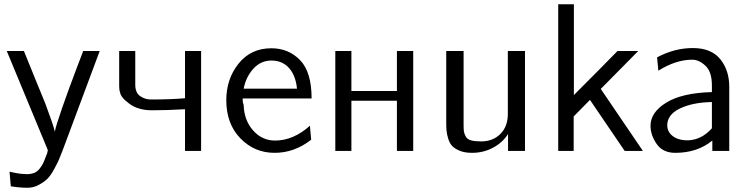

<svg xmlns="http://www.w3.org/2000/svg" viewBox="-20 -713 3543 907"><path d="M12 -472H93Q110 -430 143.5 -347.5Q177 -265 194 -224Q233 -120 239 -91Q244 -119 274.5 -206Q305 -293 338 -380Q371 -467 373 -472H451L276 -3Q264 28 258 42Q252 56 235.5 86.5Q219 117 203.5 132Q188 147 163 160.5Q138 174 110 174Q73 174 31 167L25 98Q72 109 95 109Q121 112 144 103Q158 96 169 81.5Q180 67 186 53.5Q192 40 202 13V14Q205 2 206 -3Q205 -7 201.5 -15Q198 -23 196 -28Z M543 -306V-472H619V-313Q619 -275 642 -259Q665 -243 693 -243Q788 -243 854 -249V-472H930V0H854V-197Q767 -192 698 -192Q633 -192 591 -223Q549 -254 547 -278Q543 -286 543 -306Z M1049 -240Q1049 -340 1107 -412.5Q1165 -485 1262 -485Q1343 -485 1397.5 -429Q1452 -373 1452 -248H1126Q1126 -229 1131 -218Q1133 -145 1175.5 -97Q1218 -49 1279 -49Q1366 -49 1444 -119L1450 -53Q1371 9 1277 9Q1182 9 1115.5 -59.5Q1049 -128 1049 -240ZM1131 -294H1383Q1377 -356 1345.5 -391.5Q1314 -427 1262 -427Q1212 -427 1177 -388.5Q1142 -350 1131 -294Z M1564 0V-472H1640V-283H1855V-472H1932V0H1855V-237H1640V0Z M2088 -133V-472H2170V-124Q2170 -102 2171.5 -92Q2173 -82 2180 -68.5Q2187 -55 2205 -50Q2223 -45 2253 -45Q2308 -45 2343.5 -80Q2379 -115 2379 -175V-472H2460V0H2380V-80Q2355 -40 2309.5 -15.5Q2264 9 2210 9Q2176 9 2152.5 -0.5Q2129 -10 2116.5 -23Q2104 -36 2097.5 -57.5Q2091 -79 2089.5 -94.5Q2088 -110 2088 -133Z M2617 0V-693H2691V-264Q2829 -402 2897 -472H2995L2818 -293L3017 0H2931L2767 -241Q2742 -215 2690 -163V0Z M3053 -119Q3053 -182 3127 -228Q3201 -274 3343 -278V-309Q3343 -374 3312.5 -402.5Q3282 -431 3250 -431Q3173 -431 3090 -379L3084 -442Q3166 -486 3253 -486Q3340 -486 3382.5 -433.5Q3425 -381 3425 -303V0H3345V-49Q3274 9 3170 9Q3111 9 3082 -33Q3053 -75 3053 -119ZM3132 -121Q3132 -95 3150 -77Q3168 -59 3197 -53Q3212 -50 3229 -50Q3294 -52 3343 -107V-231Q3250 -229 3191 -200Q3132 -171 3132 -121Z"/></svg>

Font: Coval
Style: Light
Weight: 300
Foundry: Context Ltd
Version: Version 001.000